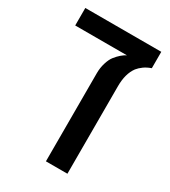

<svg xmlns="http://www.w3.org/2000/svg" viewBox="-159 -711 703 793"><g transform="rotate(30 192.5 -315.0)"><path d="M187.5 0V-420.4Q187.5 -446.3 194.8 -469.7Q202.1 -493.2 212.4 -506.3Q234.4 -534.2 258.3 -546.4H11.7V-629.9H374V-551.8Q354 -544.9 339.6 -534.4Q325.2 -523.9 315.9 -512.2Q290 -477.1 290 -417.5V0Z"/></g></svg>

Font: Open Sans Condensed SemiBold
Style: Regular
Weight: 600
Width: 3
Designer: Monotype Design Team
Foundry: Monotype Imaging Inc.
Version: Version 3.000; ttfautohint (v1.8.4)